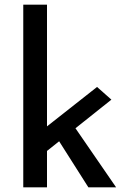

<svg xmlns="http://www.w3.org/2000/svg" viewBox="-20 -797 546 817"><path d="M79 0V-777H180V0ZM282 -279 474 0H356L215 -222ZM149 -130 139 -227 393 -427 454 -373Z"/></svg>

Font: Reem Kufi Fun
Style: Regular
Weight: 400
Designer: Khaled Hosny
Version: Version 1.005